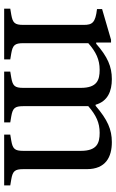

<svg xmlns="http://www.w3.org/2000/svg" viewBox="167 -738 570 945"><g transform="rotate(90 452.5 -265.0)"><path d="M22 0H272V-30L242 -35C202 -42 192 -52 192 -94V-414C235 -452 273 -470 323 -470C374 -470 412 -457 412 -377V-94C412 -52 402 -42 362 -35L332 -30V0H582V-30L552 -35C512 -42 502 -52 502 -94V-414C547 -453 584 -470 633 -470C684 -470 722 -457 722 -377V-94C722 -52 712 -42 672 -35L642 -30V0H892V-30L862 -35C822 -42 812 -52 812 -94V-407C812 -500 752 -530 679 -530C617 -530 569 -509 500 -450H495C478 -510 428 -530 369 -530C307 -530 259 -509 195 -453H189V-526H175L24 -482V-457C91 -449 102 -434 102 -392V-94C102 -52 92 -42 52 -35L22 -30Z"/></g></svg>

Font: Hedvig Letters Serif 24pt
Style: Regular
Weight: 400
Designer: Alexander Örn & Tor Weibull
Foundry: Kanon Foundry
Version: Version 1.000